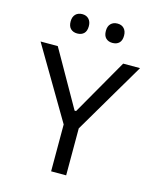

<svg xmlns="http://www.w3.org/2000/svg" viewBox="-134 -1023 919 1116"><g transform="rotate(15 326.0 -465.0)"><path d="M282 0V-282L128.5 -542Q103.5 -584 80.5 -623Q57.5 -662 27.5 -713H131Q158.5 -665 178 -630.5Q197.5 -596 215 -565.2Q232.5 -534.5 253.5 -497.5L322.5 -376H331.5L398.5 -493Q421 -532 439.2 -564Q457.5 -596 477.5 -631Q497.5 -666 524.5 -713H626Q600.5 -669.5 575.2 -626.5Q550 -583.5 525.5 -542.5L372.5 -282.5V0ZM432.5 -813Q408 -813 393 -827.5Q378 -842 378 -871Q378 -899 393 -914.2Q408 -929.5 433.5 -929.5Q458.5 -929.5 473 -913.8Q487.5 -898 487.5 -871Q487.5 -842 472.8 -827.5Q458 -813 432.5 -813ZM220.5 -813Q196 -813 181 -827.5Q166 -842 166 -871Q166 -899 181 -914.2Q196 -929.5 221.5 -929.5Q246 -929.5 260.8 -913.8Q275.5 -898 275.5 -871Q275.5 -842 260.8 -827.5Q246 -813 220.5 -813Z"/></g></svg>

Font: Commissioner
Style: Regular
Weight: 400
Designer: Kostas Bartsokas
Foundry: Kostas Bartsokas
Version: Version 1.000; ttfautohint (v1.8.3)